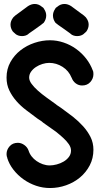

<svg xmlns="http://www.w3.org/2000/svg" viewBox="-20 -939 503 968"><path d="M449 -582Q450 -578 450.5 -574Q451 -570 451 -565Q451 -543 435.5 -525.5Q420 -508 394 -508Q376 -508 361.5 -519Q347 -530 341 -548V-547Q327 -582 295.5 -602Q264 -622 228 -622Q212 -622 194 -616.5Q176 -611 161 -601Q146 -591 136.5 -577.5Q127 -564 127 -548Q127 -533 139 -516.5Q151 -500 170.5 -482.5Q190 -465 215 -447L265 -411H264Q277 -403 288 -395L347 -351Q376 -328 399 -302.5Q422 -277 436.5 -248Q451 -219 451 -184Q451 -141 432.5 -105.5Q414 -70 383.5 -44.5Q353 -19 313.5 -5Q274 9 232 9Q196 9 162 -2.5Q128 -14 99 -34.5Q70 -55 48 -83Q26 -111 16 -144L17 -143Q13 -151 13 -162Q13 -184 28.5 -201.5Q44 -219 70 -219Q87 -219 102.5 -208Q118 -197 124 -180Q129 -164 139.5 -150.5Q150 -137 164.5 -127Q179 -117 196 -111Q213 -105 231 -105Q247 -105 266 -110Q285 -115 301 -124.5Q317 -134 327.5 -148Q338 -162 338 -180Q338 -196 327 -212Q316 -228 299 -243.5Q282 -259 262 -275L221 -304Q215 -309 209 -312.5Q203 -316 197 -321Q191 -327 183.5 -331.5Q176 -336 169 -341L113 -383Q85 -404 63 -429Q41 -454 27 -483Q13 -512 13 -548Q13 -591 32.5 -626Q52 -661 83.5 -685.5Q115 -710 154 -723Q193 -736 232 -736Q267 -736 301 -724.5Q335 -713 363.5 -692.5Q392 -672 414 -644Q436 -616 448 -583ZM404 -860 408 -856Q410 -854 411.5 -853Q413 -852 414 -850Q427 -833 427 -815Q427 -797 416 -781L410 -775Q406 -771 402 -769L405 -770Q390 -757 369 -757Q361 -757 352 -759.5Q343 -762 335 -769H336L304 -792L271 -815L268 -818Q264 -820 259 -825Q247 -842 247 -861Q247 -878 258 -894L257 -893Q260 -898 261.5 -899.5Q263 -901 266 -903Q267 -904 267.5 -904Q268 -904 269 -905Q285 -919 305 -919Q322 -919 339 -908ZM121 -908Q138 -919 155 -919Q175 -919 191 -905Q192 -904 192.5 -904Q193 -904 194 -903Q197 -901 198.5 -899.5Q200 -898 203 -893L202 -894Q213 -878 213 -861Q213 -842 201 -825Q196 -820 192 -818L189 -815L157 -792L124 -769H125Q117 -762 108 -759.5Q99 -757 91 -757Q70 -757 55 -770L58 -769Q54 -771 50 -775L44 -781Q33 -797 33 -815Q33 -833 46 -850Q47 -852 48.5 -853Q50 -854 52 -856L56 -860Z"/></svg>

Font: VDS
Style: Bold
Weight: 700
Designer: artmaker
Foundry: artmaker
Version: Version 1.000 2009 initial release